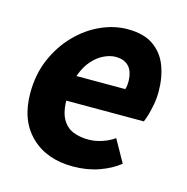

<svg xmlns="http://www.w3.org/2000/svg" viewBox="-83 -588 663 680"><g transform="rotate(15 248.0 -248.0)"><path d="M241.6 12Q144.7 12 86.9 -44.5Q29.1 -100.9 29.1 -200.5Q29.1 -269.5 53.4 -325.8Q77.8 -382 117.7 -423Q157.6 -464 206.5 -486Q255.4 -508 304.5 -508Q364.2 -508 399.8 -482.9Q435.4 -457.8 451.2 -415.7Q467 -373.6 467 -322Q467 -298.3 462.8 -275.7Q458.7 -253.2 453.4 -235Q448 -216.9 443.6 -207.3H130.6L141.3 -300.7H350.6Q353 -308.4 353.8 -314.6Q354.6 -320.8 354.6 -329.1Q354.6 -349.2 348.5 -365.8Q342.4 -382.4 327.7 -392.3Q313 -402.3 288 -402.3Q269.4 -402.3 247 -392.1Q224.6 -381.9 204.7 -359.8Q184.7 -337.6 171.9 -301.9Q159 -266.2 159 -215.1Q159 -167.5 173.5 -141.2Q188 -114.9 213.1 -104.5Q238.2 -94.2 270.3 -94.2Q294.8 -94.2 320.6 -102.8Q346.3 -111.5 364.5 -124.8L410.3 -43.1Q379.8 -18.6 336.5 -3.3Q293.3 12 241.6 12Z"/></g></svg>

Font: Source Sans 3 VF
Style: Italic
Weight: 200
Italic angle: -11°
Designer: Paul D. Hunt
Foundry: Adobe Systems Incorporated
Version: Version 3.042;hotconv 1.0.118;makeotfexe 2.5.65603